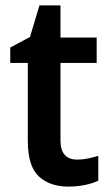

<svg xmlns="http://www.w3.org/2000/svg" viewBox="-20 -681 409 711"><path d="M266 -90Q286 -90 305.5 -94Q325 -98 344 -104V-12Q324 -2 294.5 4Q265 10 233 10Q165 10 124 -27.5Q83 -65 83 -160V-448H18V-505L91 -544L126 -661H204V-542H338V-448H204V-161Q204 -90 266 -90Z"/></svg>

Font: Noto Sans Gurmukhi UI SemiCondensed SemiBold
Style: Regular
Weight: 600
Width: 4
Designer: Jelle Bosma - Monotype Design Team
Foundry: Monotype Imaging Inc.
Version: Version 2.004; ttfautohint (v1.8.4.7-5d5b)